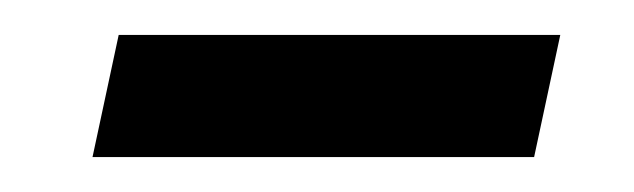

<svg xmlns="http://www.w3.org/2000/svg" viewBox="-20 -325 363 110"><path d="M33 -235 48 -305H301L286 -235Z"/></svg>

Font: Wix Madefor Text
Style: Italic
Weight: 400
Italic angle: -12°
Designer: Dalton Maag Ltd
Foundry: Dalton Maag Ltd
Version: Version 3.100